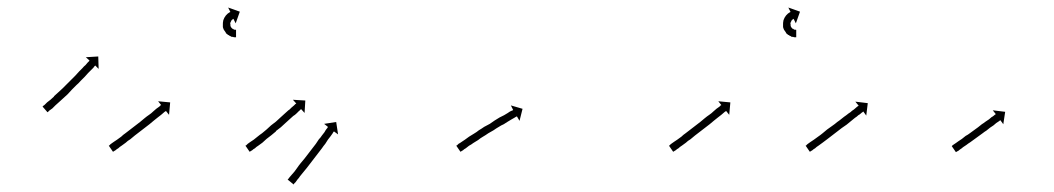

<svg xmlns="http://www.w3.org/2000/svg" viewBox="-20 -478 2799 510"><path d="M95 -197Q97 -198 99 -200Q102 -203 105 -206Q109 -209 114 -213Q118 -217 124 -222H123Q129 -227 134 -232Q140 -237 146 -243Q151 -248 157 -254Q163 -260 169 -266Q174 -271 180 -277Q185 -282 190 -288Q195 -293 199 -297Q203 -302 207 -305Q210 -309 213 -312Q215 -314 217 -316Q217 -317 218 -317L208 -326L241 -328L242 -295L233 -304Q232 -303 231 -302Q230 -301 228 -298Q225 -295 222 -292Q218 -288 214 -284Q209 -279 205 -274Q200 -269 194 -263Q189 -257 183 -252Q177 -246 171 -240Q165 -234 160 -228Q154 -223 148 -217Q142 -212 137 -207Q132 -202 127 -198Q123 -194 119 -190Q115 -187 112 -185Q109 -183 108 -181Q107 -180 106 -180L93 -195Q94 -196 95 -197Z M271 -92Q272 -94 275 -96Q278 -98 282 -101Q286 -104 291 -107Q296 -111 302 -115Q307 -120 313 -124Q320 -129 326 -134Q332 -139 339 -144Q345 -149 352 -154Q358 -159 364 -164Q370 -169 376 -173Q382 -177 387 -182Q391 -185 395 -189Q399 -192 402 -194Q405 -196 406 -198Q407 -198 408 -199L400 -209L432 -206L429 -173L421 -183Q420 -183 419 -182Q417 -181 415 -179Q412 -176 408 -173Q404 -170 399 -166Q394 -162 389 -158Q383 -153 377 -148Q371 -143 364 -138Q358 -133 351 -128Q345 -123 338 -118Q332 -113 326 -108Q319 -104 314 -99Q308 -95 303 -91Q298 -88 294 -84Q290 -82 287 -79Q284 -77 282 -76Q281 -75 280 -75L269 -91Q270 -92 271 -92ZM606 -379Q606 -379 606 -379Q606 -379 606 -379Q606 -379 606 -379Q606 -379 606 -379Q605 -379 603 -379Q603 -379 603 -379Q603 -379 603 -379Q603 -379 603 -379Q603 -379 603 -379Q601 -379 599 -380Q599 -380 598.5 -380Q598 -380 598 -380Q598 -380 598 -380Q598 -380 598 -380Q595 -380 593 -381Q593 -381 593 -381.5Q593 -382 593 -382Q592 -382 592 -382Q592 -382 592 -382Q589 -383 587 -385Q587 -385 586.5 -385Q586 -385 586 -385Q586 -385 586 -385Q586 -385 586 -385Q583 -388 580 -390Q580 -390 580 -390.5Q580 -391 580 -391Q580 -391 580 -391Q580 -391 580 -391Q578 -394 576 -397Q576 -397 575.5 -397.5Q575 -398 575 -398Q575 -398 575 -398Q575 -398 575 -398Q573 -402 572 -406Q572 -406 572 -406Q572 -406 572 -406Q572 -406 572 -406.5Q572 -407 572 -407Q572 -411 572 -415Q572 -415 572 -415Q572 -415 572 -415Q572 -415 572 -415Q572 -415 572 -415Q572 -419 573 -423Q573 -423 573 -423Q573 -423 573 -424Q573 -424 573 -424Q573 -424 573 -424Q574 -427 576 -431Q576 -431 576 -431Q576 -431 576 -431Q576 -431 576 -431Q576 -431 576 -431Q578 -434 580 -437Q580 -437 580 -437Q580 -437 580 -437Q580 -437 580 -437Q580 -437 580 -437Q582 -439 584 -441Q584 -441 584 -441Q584 -441 584 -441Q584 -441 584.5 -441.5Q585 -442 585 -442Q586 -443 588 -444Q588 -444 588 -444Q588 -444 588 -444Q588 -444 588 -444Q588 -444 588 -444Q590 -445 591 -446Q591 -446 591 -446Q591 -446 591 -446Q591 -446 591 -446Q591 -446 591 -446Q591 -446 592 -446L586 -458L617 -447L606 -416L600 -428Q600 -428 600 -428Q600 -428 600 -428Q600 -428 600 -428Q600 -428 600 -428Q600 -428 600 -428Q599 -428 599 -427Q599 -427 599 -427Q599 -427 599 -427Q599 -427 599 -427Q599 -427 599 -427Q598 -427 597 -426Q597 -426 597 -426Q597 -426 597 -426Q597 -426 597 -426Q597 -426 597 -426Q596 -425 595 -424Q595 -424 595 -424Q595 -424 595 -424Q595 -424 595 -424Q595 -424 595 -424Q594 -423 593 -421Q593 -421 593 -421Q593 -421 593 -421Q593 -422 593.5 -422Q594 -422 594 -422Q593 -420 592 -418Q592 -418 592 -418Q592 -418 592 -418Q592 -418 592 -418.5Q592 -419 592 -419Q592 -416 591 -414Q591 -414 591 -414Q591 -414 591 -414Q592 -415 592 -415Q592 -415 592 -415Q592 -413 592 -410Q592 -410 592 -410Q592 -410 592 -411Q592 -411 592 -411Q592 -411 592 -411Q592 -409 593 -407Q593 -407 593 -407Q593 -407 593 -407Q593 -407 593 -407Q593 -407 593 -407Q594 -405 596 -403Q596 -403 595.5 -403.5Q595 -404 595 -404Q595 -404 595 -404Q595 -404 595 -404Q597 -402 598 -401Q598 -401 598 -401Q598 -401 598 -401Q598 -401 598 -401.5Q598 -402 598 -402Q599 -401 601 -400Q601 -400 601 -400Q601 -400 601 -400Q601 -400 600.5 -400Q600 -400 600 -400Q602 -399 603 -399Q603 -399 603 -399Q603 -399 603 -399Q603 -399 603 -399Q603 -399 603 -399Q604 -399 605 -399Q605 -399 605 -399Q605 -399 605 -399Q605 -399 605 -399Q605 -399 605 -399Q606 -399 607 -399Q607 -399 607 -399Q607 -399 607 -399Q606 -399 606 -399Q606 -399 606 -399Q607 -399 607 -398V-379Q607 -379 606 -379Z M634 -92Q636 -94 638 -96Q641 -98 645 -101Q649 -104 654 -107Q654 -107 654 -107Q654 -107 654 -107Q654 -107 654 -107Q654 -107 654 -107Q659 -111 664 -115Q664 -115 664 -115Q664 -115 664 -115Q664 -115 664 -115Q664 -115 664 -115Q670 -120 676 -124Q682 -129 688 -134Q694 -139 700 -145Q707 -150 713 -155Q719 -161 725 -166Q730 -171 736 -176Q741 -180 746 -185Q748 -186 750 -188Q752 -190 754 -192Q758 -195 761 -198Q763 -200 765 -202Q766 -202 767 -203L758 -213L791 -211L789 -178L780 -188Q779 -187 778 -187Q777 -185 774 -183Q771 -180 768 -177Q766 -175 763.5 -173Q761 -171 759 -170Q754 -165 749 -161Q744 -156 738 -151Q732 -145 726 -140Q720 -135 713 -130V-129Q707 -124 701 -119Q694 -114 688 -109Q682 -104 677 -99Q677 -99 677 -99Q677 -99 677 -99Q677 -99 677 -99Q677 -99 677 -99Q671 -95 666 -91Q666 -91 666 -91Q666 -91 666 -91Q666 -91 666 -91Q666 -91 666 -91Q661 -88 657 -84Q653 -82 650 -79Q647 -77 645 -76Q644 -75 643 -75L632 -91Q633 -92 634 -92ZM746 -3Q747 -4 749 -7Q752 -10 755 -14Q758 -18 762 -22Q766 -28 770 -33Q774 -39 779 -45Q784 -51 789 -57Q794 -64 799 -70Q804 -77 809 -83Q814 -90 819 -96Q823 -102 827 -108Q832 -113 835 -118Q835 -118 835 -118Q835 -118 835 -118Q835 -118 835 -118Q835 -118 835 -118Q839 -123 842 -127Q844 -131 847 -135Q849 -137 850 -139Q851 -140 851 -141L841 -149L873 -154L878 -121L867 -129Q867 -128 866 -128Q865 -126 863 -123Q861 -120 858 -116Q855 -112 851 -107Q851 -107 851 -107Q851 -107 851 -107Q851 -107 851 -107Q851 -107 851 -107Q848 -102 844 -96Q839 -90 835 -84Q830 -78 825 -71Q820 -65 815 -58Q810 -51 805 -45Q800 -39 795 -32Q790 -26 786 -21Q781 -15 777 -10Q774 -5 770 -1Q767 3 765 6Q763 8 761 10Q761 11 760 12L744 -1Q745 -2 746 -3Z M1194 -92Q1196 -94 1198 -96Q1202 -98 1206 -101Q1210 -104 1215 -107Q1220 -111 1226 -115Q1232 -119 1239 -123Q1246 -127 1252 -132Q1259 -136 1266 -141Q1274 -145 1281 -149Q1288 -154 1294 -158Q1301 -162 1307 -166Q1313 -169 1319 -172Q1324 -175 1329 -178Q1333 -181 1337 -183Q1339 -184 1342 -185Q1343 -186 1343 -186L1337 -198L1368 -189L1360 -157L1353 -169Q1352 -168 1351 -168Q1349 -167 1346 -165Q1343 -163 1339 -161Q1334 -158 1329 -155Q1324 -152 1318 -148Q1311 -145 1305 -141Q1298 -137 1291 -132Q1284 -128 1277 -124Q1270 -119 1263 -115Q1256 -111 1250 -106Q1243 -102 1237 -98Q1232 -94 1226 -91Q1221 -87 1217 -84Q1213 -82 1210 -79Q1207 -77 1205 -76Q1204 -75 1203 -75L1192 -91Q1193 -92 1194 -92Z M1759 -92Q1760 -94 1763 -96Q1766 -98 1770 -101Q1774 -104 1779 -107Q1784 -111 1790 -115Q1795 -120 1801 -124Q1808 -129 1814 -134Q1820 -139 1827 -144Q1833 -149 1840 -154Q1846 -159 1852 -164Q1858 -169 1864 -173Q1870 -177 1875 -182Q1879 -185 1883 -189Q1887 -192 1890 -194Q1893 -196 1894 -198Q1895 -198 1896 -199L1888 -209L1920 -206L1917 -173L1909 -183Q1908 -183 1907 -182Q1905 -181 1903 -179Q1900 -176 1896 -173Q1892 -170 1887 -166Q1882 -162 1877 -158Q1871 -153 1865 -148Q1859 -143 1852 -138Q1846 -133 1839 -128Q1833 -123 1826 -118Q1820 -113 1814 -108Q1807 -104 1802 -99Q1796 -95 1791 -91Q1786 -88 1782 -84Q1778 -82 1775 -79Q1772 -77 1770 -76Q1769 -75 1768 -75L1757 -91Q1758 -92 1759 -92ZM2094 -379Q2094 -379 2094 -379Q2094 -379 2094 -379Q2094 -379 2094 -379Q2094 -379 2094 -379Q2093 -379 2091 -379Q2091 -379 2091 -379Q2091 -379 2091 -379Q2091 -379 2091 -379Q2091 -379 2091 -379Q2089 -379 2087 -380Q2087 -380 2086.5 -380Q2086 -380 2086 -380Q2086 -380 2086 -380Q2086 -380 2086 -380Q2083 -380 2081 -381Q2081 -381 2081 -381.5Q2081 -382 2081 -382Q2080 -382 2080 -382Q2080 -382 2080 -382Q2077 -383 2075 -385Q2075 -385 2074.5 -385Q2074 -385 2074 -385Q2074 -385 2074 -385Q2074 -385 2074 -385Q2071 -388 2068 -390Q2068 -390 2068 -390.5Q2068 -391 2068 -391Q2068 -391 2068 -391Q2068 -391 2068 -391Q2066 -394 2064 -397Q2064 -397 2063.5 -397.5Q2063 -398 2063 -398Q2063 -398 2063 -398Q2063 -398 2063 -398Q2061 -402 2060 -406Q2060 -406 2060 -406Q2060 -406 2060 -406Q2060 -406 2060 -406.5Q2060 -407 2060 -407Q2060 -411 2060 -415Q2060 -415 2060 -415Q2060 -415 2060 -415Q2060 -415 2060 -415Q2060 -415 2060 -415Q2060 -419 2061 -423Q2061 -423 2061 -423Q2061 -423 2061 -424Q2061 -424 2061 -424Q2061 -424 2061 -424Q2062 -427 2064 -431Q2064 -431 2064 -431Q2064 -431 2064 -431Q2064 -431 2064 -431Q2064 -431 2064 -431Q2066 -434 2068 -437Q2068 -437 2068 -437Q2068 -437 2068 -437Q2068 -437 2068 -437Q2068 -437 2068 -437Q2070 -439 2072 -441Q2072 -441 2072 -441Q2072 -441 2072 -441Q2072 -441 2072.5 -441.5Q2073 -442 2073 -442Q2074 -443 2076 -444Q2076 -444 2076 -444Q2076 -444 2076 -444Q2076 -444 2076 -444Q2076 -444 2076 -444Q2078 -445 2079 -446Q2079 -446 2079 -446Q2079 -446 2079 -446Q2079 -446 2079 -446Q2079 -446 2079 -446Q2079 -446 2080 -446L2074 -458L2105 -447L2094 -416L2088 -428Q2088 -428 2088 -428Q2088 -428 2088 -428Q2088 -428 2088 -428Q2088 -428 2088 -428Q2088 -428 2088 -428Q2087 -428 2087 -427Q2087 -427 2087 -427Q2087 -427 2087 -427Q2087 -427 2087 -427Q2087 -427 2087 -427Q2086 -427 2085 -426Q2085 -426 2085 -426Q2085 -426 2085 -426Q2085 -426 2085 -426Q2085 -426 2085 -426Q2084 -425 2083 -424Q2083 -424 2083 -424Q2083 -424 2083 -424Q2083 -424 2083 -424Q2083 -424 2083 -424Q2082 -423 2081 -421Q2081 -421 2081 -421Q2081 -421 2081 -421Q2081 -422 2081.5 -422Q2082 -422 2082 -422Q2081 -420 2080 -418Q2080 -418 2080 -418Q2080 -418 2080 -418Q2080 -418 2080 -418.5Q2080 -419 2080 -419Q2080 -416 2079 -414Q2079 -414 2079 -414Q2079 -414 2079 -414Q2080 -415 2080 -415Q2080 -415 2080 -415Q2080 -413 2080 -410Q2080 -410 2080 -410Q2080 -410 2080 -411Q2080 -411 2080 -411Q2080 -411 2080 -411Q2080 -409 2081 -407Q2081 -407 2081 -407Q2081 -407 2081 -407Q2081 -407 2081 -407Q2081 -407 2081 -407Q2082 -405 2084 -403Q2084 -403 2083.5 -403.5Q2083 -404 2083 -404Q2083 -404 2083 -404Q2083 -404 2083 -404Q2085 -402 2086 -401Q2086 -401 2086 -401Q2086 -401 2086 -401Q2086 -401 2086 -401.5Q2086 -402 2086 -402Q2087 -401 2089 -400Q2089 -400 2089 -400Q2089 -400 2089 -400Q2089 -400 2088.5 -400Q2088 -400 2088 -400Q2090 -399 2091 -399Q2091 -399 2091 -399Q2091 -399 2091 -399Q2091 -399 2091 -399Q2091 -399 2091 -399Q2092 -399 2093 -399Q2093 -399 2093 -399Q2093 -399 2093 -399Q2093 -399 2093 -399Q2093 -399 2093 -399Q2094 -399 2095 -399Q2095 -399 2095 -399Q2095 -399 2095 -399Q2094 -399 2094 -399Q2094 -399 2094 -399Q2095 -399 2095 -398V-379Q2095 -379 2094 -379Z M2122 -92Q2123 -94 2126 -96Q2129 -98 2133 -101Q2137 -104 2142 -107Q2147 -111 2153 -115Q2159 -119 2165 -124Q2171 -129 2177 -134Q2184 -139 2191 -144Q2197 -148 2204 -154Q2210 -158 2216 -163Q2222 -168 2228 -172Q2234 -177 2239 -180Q2243 -184 2248 -187Q2251 -190 2255 -193Q2257 -195 2259 -196Q2260 -197 2261 -197L2252 -208L2285 -204L2281 -171L2273 -182Q2272 -181 2271 -180Q2269 -179 2267 -177Q2264 -174 2260 -172Q2256 -168 2251 -165Q2246 -161 2240 -156Q2235 -152 2229 -147Q2222 -142 2216 -138Q2209 -133 2203 -128Q2196 -123 2190 -118Q2183 -113 2177 -108Q2170 -103 2165 -99Q2159 -95 2154 -91Q2149 -88 2145 -84Q2141 -82 2138 -79Q2135 -77 2133 -76Q2132 -75 2131 -75L2120 -91Q2121 -92 2122 -92Z M2509 -91Q2511 -92 2513 -94Q2515 -95 2519 -98Q2523 -101 2526 -103Q2531 -106 2535 -109Q2540 -113 2545 -117Q2551 -120 2556 -124Q2561 -128 2567 -132Q2572 -136 2578 -140Q2583 -144 2588 -148Q2593 -151 2598 -155Q2603 -158 2607 -161Q2611 -164 2614 -167Q2618 -169 2620 -171Q2622 -173 2624 -174Q2624 -174 2625 -175L2617 -185L2650 -181L2645 -148L2637 -159Q2637 -158 2636 -158Q2634 -156 2632 -155Q2629 -153 2626 -151Q2623 -148 2619 -145Q2615 -142 2610 -139Q2605 -135 2600 -131Q2595 -128 2590 -124Q2584 -120 2579 -116Q2573 -112 2568 -108Q2562 -104 2557 -100Q2552 -97 2547 -93Q2542 -90 2538 -87Q2535 -84 2530 -81Q2527 -79 2525 -77Q2522 -76 2521 -75Q2520 -74 2519 -74L2508 -90Q2509 -90 2509 -91Z"/></svg>

Font: FRB American Cursive Just Arrows
Style: Italic
Weight: 400
Italic angle: -25°
Version: Version 2.0;Modular Font Editor K font №1